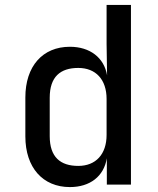

<svg xmlns="http://www.w3.org/2000/svg" viewBox="-20 -750 640 780"><path d="M264 10C346 10 402 -34 414 -107V0H512V-730H413V-572L415 -444C403 -516 345 -560 264 -560C153 -560 83 -481 83 -354V-196C83 -69 154 10 264 10ZM298 -76C225 -76 182 -112 182 -197V-353C182 -438 225 -474 298 -474C369 -474 413 -427 413 -348V-202C413 -123 369 -76 298 -76Z"/></svg>

Font: JetBrains Mono Medium
Style: Regular
Weight: 436
Monospace: yes
Designer: Philipp Nurullin, Konstantin Bulenkov
Foundry: JetBrains
Version: Version 2.305